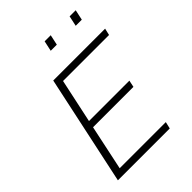

<svg xmlns="http://www.w3.org/2000/svg" viewBox="-249 -1012 1136 1136"><g transform="rotate(-45 319.5 -444.0)"><path d="M58 0 205 -688H639L629 -645H244L185 -369H523L514 -326H176L116 -43H502L492 0ZM528 -823 542 -888H593L579 -823ZM319 -823 333 -888H384L370 -823Z"/></g></svg>

Font: Saira ExtraLight
Style: Italic
Weight: 200
Italic angle: -12°
Designer: Hector Gatti with collaboration of the Omnibus-Type team
Foundry: Omnibus-Type
Version: Version 1.100; ttfautohint (v1.8.3)